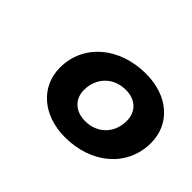

<svg xmlns="http://www.w3.org/2000/svg" viewBox="-77 -895 621 621"><g transform="rotate(45 233.5 -584.5)"><path d="M257 -419C377 -419 467 -494 467 -603C467 -689 399 -750 297 -750C177 -750 86 -675 86 -567C86 -481 155 -419 257 -419ZM266 -502C221 -502 192 -530 192 -571C192 -625 230 -667 288 -667C331 -667 361 -641 361 -598C361 -540 320 -502 266 -502Z"/></g></svg>

Font: AWKNG-Font
Style: Bold Italic
Weight: 700
Italic angle: -11.3°
Designer: Awakening Church
Foundry: Awakening Church
Version: Version 1.700;PS 001.700;hotconv 1.0.88;makeotf.lib2.5.64775